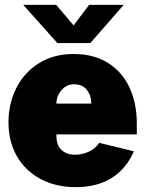

<svg xmlns="http://www.w3.org/2000/svg" viewBox="-20 -763 600 793"><path d="M290 -124Q320 -124 347 -136.5Q374 -149 390 -173L533 -138Q501 -65 440.5 -27.5Q380 10 293 10Q211 10 148 -23.5Q85 -57 50 -117.5Q15 -178 15 -258Q15 -335 47.5 -399.5Q80 -464 141 -502Q202 -540 284 -540Q368 -540 427 -502.5Q486 -465 515.5 -400Q545 -335 545 -255V-208H213Q212 -164 233.5 -144Q255 -124 290 -124ZM357 -335Q357 -368 339 -391.5Q321 -415 285 -415Q255 -415 234 -390.5Q213 -366 213 -335ZM491 -743 353 -585H217L76 -743H212L284 -658L348 -743Z"/></svg>

Font: Morrison Black
Style: Regular
Weight: 900
Designer: Pablo Impallari, Rodrigo Fuenzalida (Modified by Dan O. Williams)
Version: Version 0.03;June 6, 2019;FontCreator 11.5.0.2425 64-bit; tt